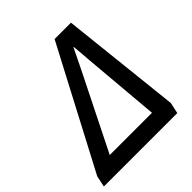

<svg xmlns="http://www.w3.org/2000/svg" viewBox="-243 -851 987 987"><g transform="rotate(-45 250.5 -357.5)"><path d="M-50 0 -37 -61 307 -715H426L497 -60L484 0ZM86 -93H393L357 -508Q356 -528 353 -560.5Q350 -593 348 -617H346Q334 -593 319 -561.5Q304 -530 293 -508Z"/></g></svg>

Font: Noto Sans SemiCondensed Medium
Style: Italic
Weight: 500
Width: 4
Italic angle: -12°
Designer: Monotype Design Team
Foundry: Monotype Imaging Inc.
Version: Version 2.013; ttfautohint (v1.8.4.7-5d5b)